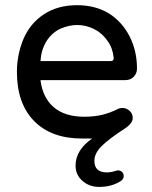

<svg xmlns="http://www.w3.org/2000/svg" viewBox="-20 -529 593 748"><path d="M274.4 116.2Q274.4 55.7 338.9 10.7H299.8Q179.7 10.7 112.8 -57.6Q45.9 -126 45.9 -249Q45.9 -315.4 71.3 -377Q97.7 -438.5 151.4 -473.6Q205.1 -508.8 280.3 -508.8Q352.5 -508.8 406.2 -475.6Q457 -442.4 485.4 -386.2Q513.7 -330.1 513.7 -261.7Q513.7 -243.2 501 -230Q488.3 -216.8 467.8 -216.8H137.7Q146.5 -147.5 189.9 -110.8Q233.4 -74.2 307.6 -74.2Q346.7 -74.2 377.4 -81.5Q408.2 -88.9 439.5 -104.5Q446.3 -108.4 457 -108.4Q472.7 -108.4 484.9 -97.2Q497.1 -85.9 497.1 -69.3Q497.1 -48.8 467.8 -29.3Q403.3 12.7 375.5 40.5Q347.7 68.4 347.7 97.7Q347.7 142.6 396.5 142.6Q412.1 142.6 430.7 136.7L433.6 135.7L439.5 134.8Q449.2 134.8 455.6 141.1Q461.9 147.5 461.9 157.2Q461.9 168 451.2 175.8Q416 199.2 366.2 199.2Q328.1 199.2 301.3 175.8Q274.4 152.3 274.4 116.2ZM411.1 -291Q423.8 -291 422.9 -303.7Q418.9 -342.8 399.4 -369.1Q377.9 -400.4 346.2 -416Q314.5 -431.6 280.3 -431.6Q249 -431.6 214.8 -417Q180.7 -400.4 160.6 -367.7Q140.6 -335 137.7 -291Z"/></svg>

Font: jf-openhuninn-2.0
Style: Regular
Weight: 400
Designer: [Kosugi Maru]
Designed by MOTOYA      

[Varela Round]
Joe Prince (Latin component); Avraham Cornfeld (Hebrew component)
Foundry: justfont CO.,LTD.
Version: 2.0